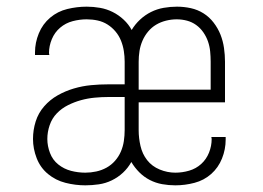

<svg xmlns="http://www.w3.org/2000/svg" viewBox="-20 -548 790 576"><path d="M236 8Q206 8 176.5 0.5Q147 -7 124 -26Q101 -45 90 -73.5Q79 -102 79 -131Q79 -158 87 -183.5Q95 -209 112.5 -229Q130 -249 153 -262Q176 -275 201.5 -282.5Q227 -290 253 -292.5Q279 -295 306 -295H354V-363Q354 -379 351.5 -395Q349 -411 343 -426Q337 -441 326.5 -453.5Q316 -466 302.5 -474.5Q289 -483 273 -486.5Q257 -490 240 -490Q219 -490 198 -484.5Q177 -479 160.5 -465Q144 -451 135.5 -430.5Q127 -410 127 -389Q127 -387 127.5 -386Q128 -385 128 -383H85Q85 -385 85 -387Q85 -389 85 -391Q85 -420 96.5 -448Q108 -476 130.5 -495Q153 -514 182 -521Q211 -528 240 -528Q260 -528 280 -524.5Q300 -521 318 -512Q336 -503 351 -489Q366 -475 375 -458Q385 -475 400 -489Q415 -503 433 -512Q451 -521 471 -524.5Q491 -528 511 -528Q532 -528 552.5 -523.5Q573 -519 590.5 -508Q608 -497 621 -480Q634 -463 641.5 -444Q649 -425 652 -404Q655 -383 655 -363V-241H396V-157Q396 -134 401.5 -110Q407 -86 421.5 -67.5Q436 -49 459 -39.5Q482 -30 506 -30Q527 -30 547.5 -36Q568 -42 583.5 -56Q599 -70 607 -90Q615 -110 615 -131Q615 -133 614.5 -134.5Q614 -136 614 -137H657Q657 -135 657 -133Q657 -131 657 -129Q657 -100 646 -72.5Q635 -45 613.5 -26Q592 -7 563.5 0.5Q535 8 506 8Q486 8 466.5 4.5Q447 1 429.5 -8Q412 -17 398 -31Q384 -45 374 -62Q364 -44 349 -30Q334 -16 315.5 -7Q297 2 276.5 5Q256 8 236 8ZM396 -279H612V-363Q612 -378 610.5 -393.5Q609 -409 604 -423.5Q599 -438 590 -451Q581 -464 568.5 -473Q556 -482 541 -486Q526 -490 510 -490Q494 -490 478 -486Q462 -482 448.5 -474Q435 -466 424.5 -453.5Q414 -441 407.5 -426Q401 -411 398.5 -395Q396 -379 396 -363ZM236 -30Q252 -30 268.5 -33.5Q285 -37 299.5 -45Q314 -53 325 -65.5Q336 -78 342.5 -93Q349 -108 351.5 -124.5Q354 -141 354 -158V-257H306Q285 -257 264 -255Q243 -253 223 -247.5Q203 -242 184 -232.5Q165 -223 150.5 -208Q136 -193 129 -172.5Q122 -152 122 -131Q122 -110 130 -89Q138 -68 155 -54.5Q172 -41 193 -35.5Q214 -30 236 -30Z"/></svg>

Font: Zed Sans Extralight Extended
Style: Regular
Weight: 200
Width: 7
Designer: Belleve Invis
Foundry: Belleve Invis
Version: Version 1.0.0; ttfautohint (v1.8.4)